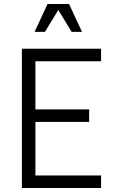

<svg xmlns="http://www.w3.org/2000/svg" viewBox="-20 -945 586 965"><path d="M90 0H488V-63H158V-332H428V-395H158V-637H488V-700H90ZM154 -785H206L273 -895L340 -785H392L327 -925H219Z"/></svg>

Font: Uncut Sans Book
Style: Regular
Weight: 350
Designer: Kasper Nordkvist
Foundry: UNCUT.wtf
Version: Version 1.304;Glyphs 3.2 (3246)